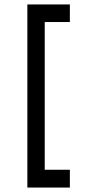

<svg xmlns="http://www.w3.org/2000/svg" viewBox="-20 -791 398 863"><path d="M294 -692H181V-28H294V52H103V-771H294Z"/></svg>

Font: SUITE Medium
Style: Regular
Weight: 500
Designer: Sun
Foundry: Sun
Version: Version 2.040